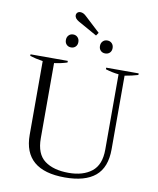

<svg xmlns="http://www.w3.org/2000/svg" viewBox="-106 -1090 972 1182"><g transform="rotate(10 380.0 -499.5)"><path d="M301 -950Q274 -965 274 -986Q274 -995 281 -1002Q288 -1009 300 -1009Q319 -1009 338 -990L432 -903L419 -884ZM241 -825Q241 -843 252 -854.5Q263 -866 280 -866Q297 -866 308 -854.5Q319 -843 319 -825Q319 -807 308 -796Q297 -785 280 -785Q263 -785 252 -796Q241 -807 241 -825ZM454 -825Q454 -843 465 -854.5Q476 -866 493 -866Q511 -866 522 -854.5Q533 -843 533 -825Q533 -807 522 -796Q511 -785 493 -785Q476 -785 465 -796Q454 -807 454 -825ZM123 -211V-672Q77 -679 42 -690V-700H275V-690Q240 -678 194 -672V-202Q194 -104 249 -63Q304 -22 399 -22Q489 -22 543 -64.5Q597 -107 597 -202V-673Q556 -677 515 -690V-700H718V-690Q682 -679 635 -671V-211Q635 -97 571 -43.5Q507 10 381 10Q123 10 123 -211Z"/></g></svg>

Font: Trirong Light
Style: Regular
Weight: 300
Designer: Katatrad Team
Foundry: CadsonDemak
Version: Version 1.001